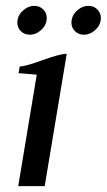

<svg xmlns="http://www.w3.org/2000/svg" viewBox="-20 -633 363 653"><path d="M223 -556Q223 -579 241 -596Q259 -613 281 -613Q299 -613 311 -601Q323 -589 323 -572Q323 -549 305 -532Q287 -515 265 -515Q247 -515 235 -527Q223 -539 223 -556ZM39 -556Q39 -579 57 -596Q75 -613 97 -613Q115 -613 127 -601Q139 -589 139 -572Q139 -549 121 -532Q103 -515 81 -515Q63 -515 51 -527Q39 -539 39 -556ZM105 -379Q96 -380 82 -381Q68 -382 59 -383Q50 -384 43 -384L47 -407Q66 -407 125 -428.5Q184 -450 207 -450L132 0H42Z"/></svg>

Font: Judson
Style: Italic
Weight: 400
Italic angle: -9.5°
Version: Version 20110429